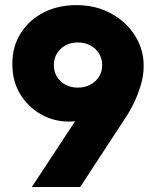

<svg xmlns="http://www.w3.org/2000/svg" viewBox="-20 -748 624 768"><path d="M285.2 -727.5Q363.8 -727.5 424.6 -694.1Q485.4 -660.6 520 -605.5Q554.7 -550.3 554.7 -485.4Q554.7 -445.3 542.7 -406.2Q530.8 -367.2 515.4 -335.9Q500 -304.7 489.3 -288.1L300.8 0H107.4L296.9 -288.1L313.5 -277.3Q308.6 -271.5 294.7 -266.6Q280.8 -261.7 254.9 -261.7Q195.8 -261.7 144.3 -290.5Q92.8 -319.3 61 -371.1Q29.3 -422.9 29.3 -492.2Q29.3 -562 62.7 -615Q96.2 -668 154.1 -697.8Q211.9 -727.5 285.2 -727.5ZM291 -578.1Q263.7 -578.1 241.9 -566.4Q220.2 -554.7 207.8 -534.2Q195.3 -513.7 195.3 -487.3Q195.3 -461.4 207.8 -441.2Q220.2 -420.9 241.9 -409.2Q263.7 -397.5 291 -397.5Q319.3 -397.5 341.3 -409.2Q363.3 -420.9 376 -441.2Q388.7 -461.4 388.7 -487.3Q388.7 -513.7 376 -534.2Q363.3 -554.7 341.3 -566.4Q319.3 -578.1 291 -578.1Z"/></svg>

Font: Reddit Sans Black
Style: Regular
Weight: 900
Version: Version 1.014